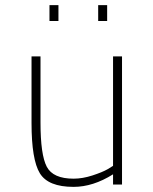

<svg xmlns="http://www.w3.org/2000/svg" viewBox="-20 -720 597 749"><path d="M421 -500H456V0H421V-40Q343 9 267 9Q168 9 135.5 -44Q103 -97 103 -240V-500H138V-242Q138 -116 162.5 -69.5Q187 -23 267 -23Q302 -23 340.5 -35.5Q379 -48 400 -60L421 -73ZM173 -638V-700H208V-638ZM363 -638V-700H398V-638Z"/></svg>

Font: TypoPRO Titillium Maps
Style: 1 wt
Weight: 100
Designer: Campivisivi
Foundry: Accademia di Belle Arti di Urbino and students of MA course of Visual design
Version: Version 001.001